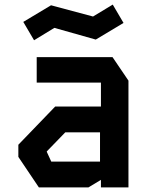

<svg xmlns="http://www.w3.org/2000/svg" viewBox="-20 -817 640 837"><path d="M140 -568V-457H420V-352.5H220.5L60 -186V-133L149.5 0H365.5L420 -33V0H540V-465.5L470.5 -568ZM184 -155V-157L264.5 -240H416V-112.5H203.5ZM471.5 -797 385.5 -745 202.5 -794 81.5 -721.5 128.5 -641.5 217 -695.5 397.5 -644.5 518.5 -717Z"/></svg>

Font: Kode
Style: Regular
Weight: 400
Monospace: yes
Designer: Isa Ozler
Foundry: Kadena LLC
Version: Version 1.000;gftools[0.9.28]